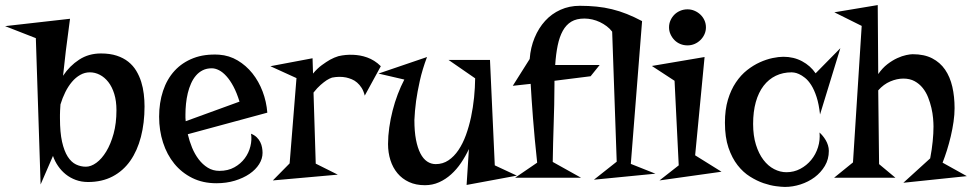

<svg xmlns="http://www.w3.org/2000/svg" viewBox="-91 -714 3875 765"><path d="M259.8 11.2Q233.4 11.2 210.9 2.9Q188.5 -5.4 170.9 -19.5Q153.3 -33.7 140.4 -52.5Q127.4 -71.3 120.1 -92.8L70.8 21L51.8 -562L-70.8 -609.9L188 -639.2Q178.2 -567.9 171.4 -512Q164.6 -456.1 160.2 -412.1Q186.5 -451.7 224.4 -476.3Q262.2 -501 311 -501Q347.2 -501 374 -492.2Q400.9 -483.4 420.2 -468Q439.5 -452.6 451.9 -431.9Q464.4 -411.1 471.7 -387.7Q479 -364.3 481.9 -339.4Q484.9 -314.5 484.9 -290Q484.9 -224.1 470.5 -168.7Q456.1 -113.3 428 -73.2Q399.9 -33.2 357.7 -11Q315.4 11.2 259.8 11.2ZM267.1 -425.8Q246.6 -425.8 228.5 -415.5Q210.4 -405.3 195.6 -387.7Q180.7 -370.1 169.2 -346.9Q157.7 -323.7 149.9 -297.9Q148.9 -283.7 148.4 -273.7Q147.9 -263.7 147.9 -256.8Q147.5 -248.5 147.9 -243.2Q147.9 -186.5 156.2 -149.4Q164.6 -112.3 178.7 -90.1Q192.9 -67.9 211.7 -58.8Q230.5 -49.8 251 -49.8Q271.5 -49.8 293 -65.4Q314.5 -81.1 332.3 -110.4Q350.1 -139.6 361.6 -181.2Q373 -222.7 373 -274.9Q373 -311.5 364.3 -339.8Q355.5 -368.2 340.6 -387.2Q325.7 -406.2 306.6 -416Q287.6 -425.8 267.1 -425.8Z M657.2 -179.2Q663.6 -151.9 674.3 -125.7Q685.1 -99.6 700.7 -79.1Q716.3 -58.6 736.8 -45.9Q757.3 -33.2 783.2 -33.2Q817.4 -33.2 842.8 -47.4Q868.2 -61.5 884.3 -83.3Q900.4 -105 906.7 -131.1Q913.1 -157.2 909.2 -181.2Q922.9 -175.8 931.9 -167Q940.9 -158.2 946 -147.7Q951.2 -137.2 953.1 -126.2Q955.1 -115.2 955.1 -105Q955.1 -81.5 941.4 -59.8Q927.7 -38.1 903.1 -21.2Q878.4 -4.4 844.7 5.9Q811 16.1 771 16.1Q717.3 16.1 675 -4.9Q632.8 -25.9 603.5 -61.8Q574.2 -97.7 558.6 -146Q543 -194.3 543 -249Q543 -304.7 558.6 -351.8Q574.2 -398.9 604.7 -432.1Q635.3 -465.3 679.7 -482.4Q724.1 -499.5 782.2 -496.1Q822.3 -493.2 856 -473.1Q889.6 -453.1 914.8 -421.6Q939.9 -390.1 955.3 -349.6Q970.7 -309.1 974.1 -265.1ZM647.9 -257.8Q647.9 -251 647.9 -244.4Q647.9 -237.8 648.9 -231L863.3 -309.1Q852.5 -344.2 839.1 -369.4Q825.7 -394.5 811 -410.6Q796.4 -426.8 781.5 -434.3Q766.6 -441.9 752.9 -441.9Q732.4 -441.9 716.8 -434.1Q701.2 -426.3 689.7 -412.8Q678.2 -399.4 670.2 -381.3Q662.1 -363.3 657.2 -342.8Q652.3 -322.3 650.1 -300.5Q647.9 -278.8 647.9 -257.8Z M1362.3 -333Q1357.9 -351.1 1349.9 -363.8Q1341.8 -376.5 1331.8 -385Q1321.8 -393.6 1310.5 -398.2Q1299.3 -402.8 1288.1 -405.3Q1261.7 -410.6 1231.9 -404.8Q1221.7 -401.4 1210 -394Q1199.7 -387.2 1186.5 -375.7Q1173.3 -364.3 1158.2 -345.2L1167 -62L1254.9 -18.1L996.1 4.9L1063 -63L1090.3 -402.8L986.3 -450.2L1154.3 -481.9L1156.2 -420.9Q1173.3 -441.4 1191.4 -454.6Q1209.5 -467.8 1224.1 -476.1Q1241.2 -485.4 1257.3 -490.2Q1286.6 -497.1 1316.9 -495.6Q1329.6 -495.1 1343.5 -492.7Q1357.4 -490.2 1371.8 -485.1Q1386.2 -480 1399.9 -471.4Q1413.6 -462.9 1426.3 -450.2Z M1861.3 -475.1 1880.4 -55.2 1968.3 -14.2 1768.1 22.9 1777.3 -120.1Q1763.7 -91.3 1746.1 -65.2Q1728.5 -39.1 1706.5 -19.3Q1684.6 0.5 1658.4 12.2Q1632.3 23.9 1602.1 23.9Q1565.9 23.9 1538.6 11.2Q1511.2 -1.5 1492.7 -23.7Q1474.1 -45.9 1464.6 -75.9Q1455.1 -106 1455.1 -140.1Q1455.1 -171.9 1460 -206.1Q1464.8 -240.2 1473.4 -273.7Q1481.9 -307.1 1493.9 -338.6Q1505.9 -370.1 1520 -397L1417 -420.9L1610.4 -486.8Q1591.8 -437.5 1581.8 -392.3Q1571.8 -347.2 1566.9 -312Q1561.5 -271 1560.1 -235.8Q1560.1 -190.4 1566.4 -157.5Q1572.8 -124.5 1584 -102.8Q1595.2 -81.1 1610.8 -70.6Q1626.5 -60.1 1645 -60.1Q1673.3 -60.1 1695.8 -75.2Q1718.3 -90.3 1735.6 -116Q1752.9 -141.6 1765.4 -175.8Q1777.8 -210 1785.9 -248Q1793.9 -286.1 1797.9 -325.7Q1801.8 -365.2 1802.2 -401.9L1696.3 -475.1Z M2118.2 -392.1V-377.9Q2118.2 -335.4 2117.2 -296.1Q2116.2 -256.8 2115 -218.8Q2113.8 -180.7 2112.8 -143.6Q2111.8 -106.4 2111.3 -68.8L2224.1 -5.9H1961.4L2049.3 -65.9Q2038.6 -164.6 2032.5 -244.9Q2026.4 -325.2 2023.4 -379.9L1952.1 -372.1L2019.5 -479Q2022.9 -524.9 2039.1 -563.7Q2055.2 -602.5 2081.1 -630.9Q2106.9 -659.2 2142.1 -675Q2177.2 -690.9 2219.2 -690.9Q2254.4 -690.9 2285.9 -687.7Q2317.4 -684.6 2347.4 -677.2Q2377.4 -669.9 2406.7 -658.2Q2436 -646.5 2467.3 -629.9L2422.4 -61L2520.5 -22L2275.4 2L2366.2 -69.8L2348.1 -587.9Q2338.9 -600.1 2326.2 -609.6Q2313.5 -619.1 2299.1 -626Q2284.7 -632.8 2268.8 -636.5Q2252.9 -640.1 2237.3 -640.1Q2206.1 -640.1 2185.3 -627.7Q2164.6 -615.2 2151.4 -591.3Q2138.2 -567.4 2131.1 -533.2Q2124 -499 2121.1 -455.1H2298.3L2262.2 -410.2Z M2536.6 4.9 2613.3 -55.2 2596.7 -392.1 2506.3 -451.2 2716.3 -486.8 2678.7 -95.2 2783.7 -29.8ZM2721.7 -605Q2721.7 -590.3 2715.8 -577.4Q2710 -564.5 2699.7 -554.4Q2689.5 -544.4 2676.3 -538.8Q2663.1 -533.2 2648.4 -533.2Q2632.8 -533.2 2619.4 -538.8Q2606 -544.4 2596.2 -554.4Q2586.4 -564.5 2580.6 -577.4Q2574.7 -590.3 2574.7 -605Q2574.7 -620.1 2580.6 -633.1Q2586.4 -646 2596.2 -655.8Q2606 -665.5 2619.4 -671.1Q2632.8 -676.8 2648.4 -676.8Q2663.1 -676.8 2676.3 -671.1Q2689.5 -665.5 2699.7 -655.8Q2710 -646 2715.8 -633.1Q2721.7 -620.1 2721.7 -605Z M3030.3 -487.8Q3071.3 -487.8 3104.7 -470Q3138.2 -452.1 3158.7 -421.9L3257.3 -522L3176.3 -257.8Q3171.9 -298.8 3162.6 -327.4Q3153.3 -356 3141.4 -374.8Q3129.4 -393.6 3116.5 -403.8Q3103.5 -414.1 3092.5 -418.9Q3081.5 -423.8 3073.5 -424.8Q3065.4 -425.8 3063.5 -425.8Q3028.3 -425.8 3000 -412.1Q2971.7 -398.4 2951.4 -372.1Q2931.2 -345.7 2920.4 -307.4Q2909.7 -269 2909.7 -220.2Q2909.7 -173.3 2920.9 -137.5Q2932.1 -101.6 2950.7 -77.1Q2969.2 -52.7 2993.2 -40.3Q3017.1 -27.8 3042.5 -27.8Q3072.3 -27.8 3097.7 -41.3Q3123 -54.7 3141.1 -76.7Q3159.2 -98.6 3168.2 -127.2Q3177.2 -155.8 3174.3 -186Q3180.2 -180.7 3186.8 -172.9Q3193.4 -165 3199 -155.5Q3204.6 -146 3208 -135Q3211.4 -124 3211.4 -112.8Q3211.4 -79.6 3195.6 -53Q3179.7 -26.4 3154.8 -7.8Q3129.9 10.7 3098.6 20.8Q3067.4 30.8 3036.6 30.8Q3023.4 30.8 3000.7 27.8Q2978 24.9 2951.4 15.9Q2924.8 6.8 2897.5 -10.3Q2870.1 -27.3 2847.9 -55.7Q2825.7 -84 2811.5 -125.5Q2797.4 -167 2797.4 -225.1Q2797.4 -276.9 2809.3 -316.7Q2821.3 -356.4 2841.1 -385.7Q2860.8 -415 2885.7 -434.6Q2910.6 -454.1 2936.5 -465.8Q2962.4 -477.5 2987.1 -482.7Q3011.7 -487.8 3030.3 -487.8Z M3232.4 -5.9 3307.6 -66.9 3342.3 -610.8 3233.4 -665 3406.2 -693.8 3408.2 -418.9Q3424.8 -442.9 3444.8 -458.3Q3464.8 -473.6 3484.1 -482.4Q3503.4 -491.2 3519.8 -494.6Q3536.1 -498 3545.4 -498Q3591.3 -498 3623 -481.7Q3654.8 -465.3 3674.6 -436.5Q3694.3 -407.7 3703.4 -368.4Q3712.4 -329.1 3712.4 -283.2Q3712.4 -257.8 3708.3 -229Q3704.1 -200.2 3697.3 -171.1Q3690.4 -142.1 3681.9 -115Q3673.3 -87.9 3664.6 -65.9L3761.2 -12.2L3508.3 14.2L3615.2 -83Q3622.1 -119.1 3625.2 -150.9Q3628.4 -182.6 3628.4 -210Q3628.4 -223.6 3626.7 -243.2Q3625 -262.7 3620.1 -283.9Q3615.2 -305.2 3606.9 -326.2Q3598.6 -347.2 3585.2 -363.8Q3571.8 -380.4 3553 -390.6Q3534.2 -400.9 3508.3 -400.9Q3482.9 -400.9 3456.3 -389.6Q3429.7 -378.4 3408.2 -354L3411.6 -60.1L3476.6 -5.9Z"/></svg>

Font: Risque
Style: Regular
Weight: 400
Designer: Astigmatic (AOETI)
Foundry: Astigmatic (AOETI)
Version: Version 1.000